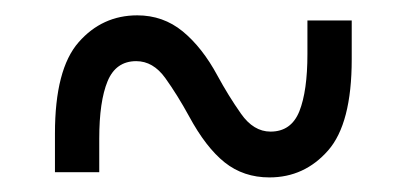

<svg xmlns="http://www.w3.org/2000/svg" viewBox="-20 -533 538 254"><path d="M52.7 -305.2V-356.4Q52.7 -441.4 84 -477.1Q115.2 -512.7 161.6 -512.7Q195.8 -512.7 221.7 -491.5Q247.6 -470.2 267.6 -433.1Q282.2 -406.2 298.8 -382.6Q315.4 -358.9 337.9 -358.9Q365.2 -358.9 376 -385.7Q386.7 -412.6 386.7 -461.4V-505.9H445.3V-454.6Q445.3 -369.6 414.1 -334Q382.8 -298.3 336.4 -298.3Q302.2 -298.3 277.3 -318.1Q252.4 -337.9 230 -379.4Q214.8 -407.2 198.7 -429.7Q182.6 -452.1 160.2 -452.1Q133.3 -452.1 122.3 -425.5Q111.3 -398.9 111.3 -349.6V-305.2Z"/></svg>

Font: Kay Pho Du
Style: Regular
Weight: 400
Designer: Victor Gaultney, Khu Oo Reh
Foundry: SIL International
Version: Version 3.000